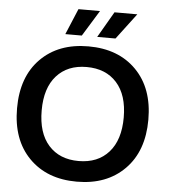

<svg xmlns="http://www.w3.org/2000/svg" viewBox="-61 -992 928 1056"><g transform="rotate(5 402.5 -464.0)"><path d="M402 -738Q568 -738 666.5 -638Q765 -538 765 -365Q765 -191 666 -91Q567 9 402 9Q237 9 138.5 -91Q40 -191 40 -365Q40 -539 138.5 -638.5Q237 -738 402 -738ZM402 -105Q508 -105 568.5 -173Q629 -241 629 -365Q629 -489 568.5 -556.5Q508 -624 402 -624Q297 -624 236.5 -556.5Q176 -489 176 -365Q176 -240 236.5 -172.5Q297 -105 402 -105ZM269 -794 329 -937H448L360 -794ZM445 -794 528 -937H654L546 -794Z"/></g></svg>

Font: Mona Sans SemiBold
Style: Regular
Weight: 600
Designer: Deni Anggara
Foundry: GitHub
Version: Version 2.000;Glyphs 3.2.3 (3260)